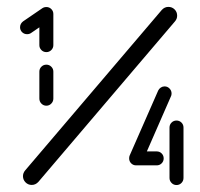

<svg xmlns="http://www.w3.org/2000/svg" viewBox="-20 -539 584 560"><path d="M115.2 -230.7Q106.7 -230.7 100.7 -236.9Q94.8 -243 94.8 -251.5V-330Q94.8 -338.5 100.7 -344.4Q106.7 -350.4 115.2 -350.4Q123.7 -350.4 129.6 -344.4Q135.6 -338.5 135.6 -330V-251.5Q135.6 -243 129.6 -236.9Q123.7 -230.7 115.2 -230.7ZM115.2 -518.5Q123.7 -518.5 129.6 -512.6Q135.6 -506.7 135.6 -498.1Q135.6 -493 133.1 -488.5Q130.7 -484.1 126.7 -481.1L70.4 -442.6Q65.6 -439.3 58.9 -439.3Q50.4 -439.3 44.4 -445.2Q38.5 -451.1 38.5 -459.6Q38.5 -464.8 40.9 -469.3Q43.3 -473.7 47.4 -476.7L103.7 -515.2Q108.9 -518.5 115.2 -518.5ZM115.2 -387Q106.7 -387 100.7 -393Q94.8 -398.9 94.8 -407.4V-497.8Q94.8 -506.3 100.7 -512.4Q106.7 -518.5 115.2 -518.5Q123.7 -518.5 129.6 -512.4Q135.6 -506.3 135.6 -497.8V-407.4Q135.6 -398.9 129.6 -393Q123.7 -387 115.2 -387ZM471.1 -518.9Q481.9 -518.9 489.3 -511.5Q496.7 -504.1 496.7 -493.3Q496.7 -484.1 490.4 -476.7L91.9 -8.5Q83.7 0.4 72.6 0.4Q61.9 0.4 54.4 -7.2Q47 -14.8 47 -25.2Q47 -34.4 53.3 -41.9L451.9 -510Q460 -518.9 471.1 -518.9ZM457.4 -77Q457.4 -68.5 451.5 -62.6Q445.6 -56.7 437 -56.7H378.1V-97.4H437Q445.6 -97.4 451.5 -91.5Q457.4 -85.6 457.4 -77ZM494.8 -187.4Q503.3 -187.4 509.3 -181.5Q515.2 -175.6 515.2 -167V-20Q515.2 -11.5 509.3 -5.4Q503.3 0.7 494.8 0.7Q486.3 0.7 480.4 -5.4Q474.4 -11.5 474.4 -20V-167Q474.4 -175.6 480.4 -181.5Q486.3 -187.4 494.8 -187.4ZM377 -56.7Q368.5 -56.7 362.6 -62.6Q356.7 -68.5 356.7 -77Q356.7 -81.9 358.1 -85.2L441.5 -275.2Q444.1 -280.4 449.1 -283.7Q454.1 -287 460 -287Q468.5 -287 474.4 -280.9Q480.4 -274.8 480.4 -266.3Q480.4 -261.1 478.5 -257.8L395.9 -68.9Q393.3 -63.3 388.3 -60Q383.3 -56.7 377 -56.7Z"/></svg>

Font: 26F Galaxy Sans Medium
Style: Regular
Weight: 500
Designer: C₂₉H₂₅N₃O₅
Version: Version 1.100